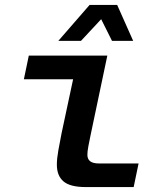

<svg xmlns="http://www.w3.org/2000/svg" viewBox="-20 -760 640 780"><path d="M329 0Q265 0 238 -23Q211 -46 211 -91Q211 -116 217 -149Q223 -182 230 -218L277 -438H77L97 -534H416L348 -211Q343 -187 339 -166Q335 -145 335 -131Q335 -96 381 -96H543L523 0ZM217 -594 344 -740H456L521 -594H435L391 -682L309 -594Z"/></svg>

Font: Geist Mono SemiBold
Style: Italic
Weight: 600
Italic angle: -12°
Monospace: yes
Designer: Basement.studio, Andrés Briganti, Mateo Zaragoza
Foundry: Basement.studio, Vercel, Andrés Briganti, Guido Ferreyra, Mateo Zaragoza
Version: Version 1.500; ttfautohint (v1.8.4.7-5d5b)